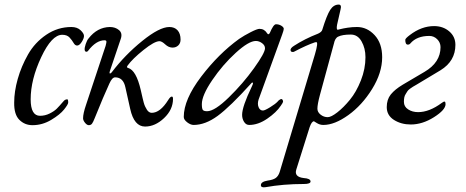

<svg xmlns="http://www.w3.org/2000/svg" viewBox="-20 -532 2035 839"><path d="M317 -333Q308 -333 301.5 -344.5Q295 -356 284 -368Q273 -380 252 -380Q206 -380 160 -282Q114 -184 114 -98Q114 -26 155 -26Q177 -26 197 -36Q217 -46 228 -57Q239 -68 257 -89Q264 -98 274 -98Q278 -98 278 -84Q278 -76 260 -53.5Q242 -31 203.5 -8Q165 15 122 15Q88 15 64.5 -8.5Q41 -32 42 -84Q42 -132 57.5 -187Q73 -242 102.5 -294Q132 -346 182 -380Q232 -414 292 -414Q317 -414 332 -400Q347 -386 347 -375Q347 -364 337 -348.5Q327 -333 317 -333Z M508 -363 460 -221Q458 -214 459 -212Q460 -210 463 -211.5Q466 -213 469 -217Q526 -292 601.5 -353Q677 -414 720 -414Q743 -414 756 -399.5Q769 -385 769 -359Q769 -343 759 -333.5Q749 -324 734 -324Q717 -324 702 -338Q687 -352 677 -352Q655 -352 607 -313.5Q559 -275 538 -246Q531 -237 540 -235Q575 -225 595 -139Q596 -134 599 -121.5Q602 -109 603.5 -102Q605 -95 608 -84Q611 -73 614.5 -66Q618 -59 622 -52.5Q626 -46 631.5 -42.5Q637 -39 643 -39Q680 -39 715 -95Q724 -110 731 -110Q736 -110 736 -100Q736 -53 697 -16Q658 21 614 21Q566 21 549 -56L528 -150Q519 -194 483 -194Q470 -194 458 -167Q433 -113 394 -16Q387 2 382 8.5Q377 15 368 15Q360 15 351.5 4.5Q343 -6 343 -15Q343 -36 356 -74L435 -312Q440 -325 441.5 -331.5Q443 -338 444.5 -344.5Q446 -351 444 -353.5Q442 -356 437 -356Q400 -356 365 -310Q361 -305 356 -306Q351 -307 350 -314Q349 -323 354.5 -339.5Q360 -356 367 -364Q405 -413 460 -414Q484 -414 500 -400.5Q516 -387 508 -363Z M1069 14Q1055 14 1046.5 0.5Q1038 -13 1038 -30Q1038 -66 1080 -153Q1090 -173 1082 -171Q1080 -171 1078 -168Q985 -65 931 -25.5Q877 14 826 14Q813 14 798 2.5Q783 -9 783 -21Q783 -97 859 -197Q935 -297 1025 -362Q1047 -377 1075.5 -391.5Q1104 -406 1114 -406Q1135 -406 1147 -387Q1153 -377 1159 -388Q1175 -426 1186 -426Q1199 -426 1209.5 -419.5Q1220 -413 1220 -406Q1220 -400 1213 -381L1110 -97Q1104 -78 1110 -63.5Q1116 -49 1129 -49Q1137 -49 1160.5 -63.5Q1184 -78 1193 -88Q1198 -95 1206 -98.5Q1214 -102 1217 -90Q1217 -83 1207 -70Q1188 -41 1148 -13.5Q1108 14 1069 14ZM1098 -353Q1067 -353 1010 -301Q953 -249 907.5 -182Q862 -115 862 -77Q862 -57 866.5 -51.5Q871 -46 885 -46Q918 -46 980 -106.5Q1042 -167 1090 -234Q1138 -301 1138 -321Q1138 -334 1125 -343.5Q1112 -353 1098 -353Z M1577 -282Q1577 -321 1560 -351Q1543 -381 1513 -381Q1476 -381 1458 -372Q1444 -366 1439 -341L1378 -117Q1367 -76 1367 -57Q1367 -42 1381 -31Q1395 -20 1412 -20Q1427 -20 1454 -41Q1481 -62 1509 -96Q1537 -130 1557 -180.5Q1577 -231 1577 -282ZM1140 286Q1120 289 1120 277Q1120 262 1150 257Q1173 254 1184.5 246Q1196 238 1202 220L1356 -294Q1372 -348 1362 -348Q1360 -348 1356 -347Q1320 -335 1267 -307Q1263 -304 1257 -305Q1251 -306 1250 -311Q1247 -321 1265 -332Q1311 -362 1370 -385Q1385 -392 1388 -401Q1408 -466 1423 -489Q1438 -512 1460 -512Q1474 -512 1468 -490L1453 -424Q1449 -402 1456 -402Q1457 -402 1468.5 -405Q1480 -408 1499.5 -411Q1519 -414 1540 -414Q1584 -414 1617 -378.5Q1650 -343 1650 -282Q1650 -214 1606 -143Q1562 -72 1502 -29Q1442 14 1393 14Q1378 14 1365 6L1352 -2Q1342 -2 1333 24L1275 208Q1264 241 1307 246Q1337 248 1337 261Q1337 272 1308 272Q1218 272 1140 286Z M1751 -358Q1751 -364 1771 -379Q1822 -418 1877 -418Q1916 -418 1943 -395Q1970 -372 1970 -336Q1970 -265 1905 -225L1815 -171Q1812 -169 1800 -162Q1788 -155 1784.5 -153Q1781 -151 1772 -144.5Q1763 -138 1760.5 -133.5Q1758 -129 1753 -121.5Q1748 -114 1746.5 -105.5Q1745 -97 1745 -87Q1745 -66 1763.5 -54Q1782 -42 1807 -42Q1856 -42 1910 -82Q1919 -89 1923 -88Q1927 -87 1927 -77Q1927 -52 1876.5 -20Q1826 12 1775 12Q1733 12 1701.5 -8Q1670 -28 1670 -64Q1670 -97 1687.5 -119Q1705 -141 1740 -162L1835 -218Q1905 -259 1905 -326Q1905 -346 1890.5 -360.5Q1876 -375 1856 -375Q1801 -375 1773 -342Q1769 -337 1762 -337Q1751 -337 1751 -358Z"/></svg>

Font: EB Garamond 12
Style: Italic
Weight: 400
Italic angle: -17°
Version: Version 0.016; ttfautohint (v1.8.4)